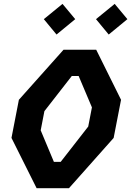

<svg xmlns="http://www.w3.org/2000/svg" viewBox="-20 -992 692 1012"><path d="M173 0H343.5L579 -265L618 -466L487 -730H315L79.5 -466L40.5 -265ZM194.5 -305 214 -406 358.5 -591.5H394.5L464.5 -426L445 -325L300 -139H264ZM211 -891 278 -810 376.5 -891 309.5 -971.5ZM486 -891 553 -810 651.5 -891 584.5 -971.5Z"/></svg>

Font: Monaspace Krypton
Style: Bold Italic
Weight: 700
Italic angle: -11°
Designer: Riley Cran & the Lettermatic Team
Foundry: Lettermatic
Version: Version 1.101 (Monaspace Krypton)